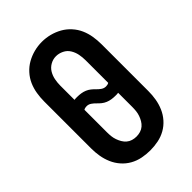

<svg xmlns="http://www.w3.org/2000/svg" viewBox="-222 -841 943 943"><g transform="rotate(-45 250.0 -369.0)"><path d="M250 8Q222 8 194.5 2.5Q167 -3 143 -16.5Q119 -30 100.5 -51Q82 -72 71 -97.5Q60 -123 55.5 -150Q51 -177 51 -205V-530Q51 -558 55.5 -585.5Q60 -613 71 -638Q82 -663 101 -684Q120 -705 144 -718.5Q168 -732 195 -739Q222 -746 250 -746Q278 -746 305 -739Q332 -732 356 -718.5Q380 -705 399 -684Q418 -663 429 -638Q440 -613 444.5 -585.5Q449 -558 449 -530V-205Q449 -177 444.5 -150Q440 -123 429 -97.5Q418 -72 399.5 -51Q381 -30 357 -16.5Q333 -3 305.5 2.5Q278 8 250 8ZM318 -368Q323 -368 328 -369Q333 -370 338 -373V-530Q338 -551 334 -571.5Q330 -592 319 -610Q308 -628 288.5 -637.5Q269 -647 249 -647Q228 -647 209.5 -636.5Q191 -626 180.5 -608.5Q170 -591 166 -570.5Q162 -550 162 -530V-431Q167 -432 172 -432Q177 -432 182 -432Q195 -432 208 -430Q221 -428 233 -423Q245 -418 255 -410Q265 -402 274 -392.5Q283 -383 294 -375.5Q305 -368 318 -368ZM250 -88Q264 -88 277.5 -92Q291 -96 301.5 -105Q312 -114 319 -126Q326 -138 330.5 -151Q335 -164 336.5 -177.5Q338 -191 338 -205V-304Q333 -303 328 -303Q323 -303 318 -303Q305 -303 292 -305Q279 -307 267 -312Q255 -317 245 -325Q235 -333 226 -342.5Q217 -352 206 -359.5Q195 -367 182 -367Q177 -367 172 -366Q167 -365 162 -362V-205Q162 -191 163.5 -177.5Q165 -164 169.5 -151Q174 -138 181 -126Q188 -114 198.5 -105Q209 -96 222.5 -92Q236 -88 250 -88Z"/></g></svg>

Font: Zed Mono
Style: Bold
Weight: 700
Monospace: yes
Designer: Belleve Invis
Foundry: Belleve Invis
Version: Version 1.0.0; ttfautohint (v1.8.4)